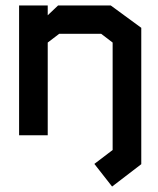

<svg xmlns="http://www.w3.org/2000/svg" viewBox="-20 -497 578 704"><path d="M498 -395V105L391 187L326 104L393 53V-341L351 -373H197L155 -341V-1H50V-477H155V-441L193 -477H386Z"/></svg>

Font: Turret Road ExtraBold
Style: Regular
Weight: 800
Designer: Noponies
Foundry: Noponies
Version: Version 1.001; ttfautohint (v1.8)